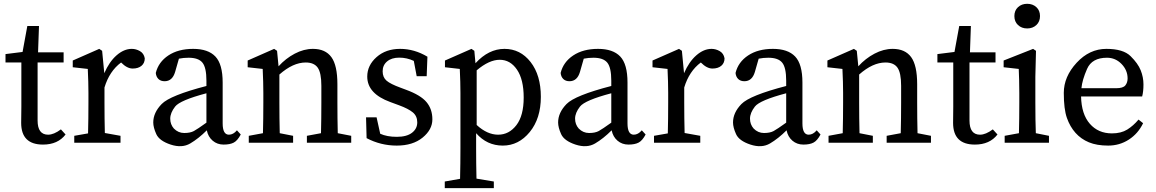

<svg xmlns="http://www.w3.org/2000/svg" viewBox="-20 -747 6051 1005"><path d="M91.8 -419.9H8.8V-463.9L98.1 -475.1L123 -610.8H184.1L179.2 -473.1H313V-419.9H176.8V-116.2Q176.8 -42 231.9 -42Q261.7 -42 298.8 -69.8L323.2 -43Q282.7 9.8 205.1 9.8Q90.8 9.8 90.8 -104L91.8 -189Z M526.9 -210Q526.9 -127 528.8 -50.8L610.8 -36.1V0H368.7V-36.1L440.9 -48.8Q442.9 -125 442.9 -210V-261.2Q442.9 -315.4 439.5 -386.2L360.8 -395V-430.2L499.5 -491.2L514.6 -481L525.9 -363.8Q551.8 -423.8 590.3 -457.5Q628.9 -491.2 669.9 -491.2Q691.9 -491.2 712.4 -479.5Q732.9 -467.8 737.8 -441.9Q737.8 -417 720.7 -402.6Q703.6 -388.2 674.3 -388.2Q645 -388.2 613.8 -419.9Q552.7 -374.5 526.9 -289.1Z M1178.2 -42Q1201.2 -42 1220.2 -64.9L1240.2 -43Q1223.1 -10.7 1203.4 -0.5Q1183.6 9.8 1150.4 9.8Q1117.2 9.8 1093.3 -10.5Q1069.3 -30.8 1062.5 -64.9Q1019 -21.5 975.8 3.9Q932.6 29.3 873.3 9.8Q814 -9.8 798.1 -44.9Q782.2 -80.1 782.2 -106Q782.2 -157.2 826.2 -202.4Q870.1 -247.6 1060.5 -296.9V-324.2Q1060.5 -393.6 1039.6 -419.2Q1018.6 -444.8 967.3 -444.8Q940.9 -444.8 916.5 -439.9L896.5 -370.1Q882.3 -322.3 842.3 -321.8Q821.3 -321.8 809.3 -333.5Q797.4 -345.2 795.4 -365.2Q809.6 -422.4 861.3 -456.8Q913.1 -491.2 991.2 -491.2Q1069.3 -491.2 1107.4 -451.2Q1145.5 -411.1 1145.5 -314.9V-101.1Q1145.5 -42 1178.2 -42ZM890.1 -74.2Q913.1 -50.8 944.3 -50.8Q975.6 -50.8 994.6 -61Q1013.7 -71.3 1060.5 -105V-258.8Q922.4 -222.2 896.7 -189.2Q871.1 -156.2 871.1 -126Q871.1 -95.7 890.1 -74.2Z M1580.1 -419.9Q1513.7 -419.9 1442.4 -356.9V-210Q1442.4 -126 1444.3 -49.8L1514.2 -36.1V0H1282.2V-36.1L1356.4 -49.8Q1358.4 -126 1358.4 -210V-261.2Q1358.4 -315.4 1355 -386.2L1276.4 -395V-430.2L1415 -491.2L1430.2 -481L1438 -399.9Q1475.1 -440.9 1522.7 -466.1Q1570.3 -491.2 1618.2 -491.2Q1683.1 -491.2 1714.6 -448Q1746.1 -404.8 1746.1 -306.2V-210Q1746.1 -126 1748 -49.8L1818.4 -36.1V0H1586.4V-36.1L1660.2 -49.8Q1662.1 -124 1662.1 -210V-297.9Q1662.1 -365.7 1643.1 -392.8Q1624 -419.9 1580.1 -419.9Z M2076.2 -288.1 2106 -276.9Q2182.1 -249 2212.6 -212.4Q2243.2 -175.8 2243.2 -122.1Q2243.2 -68.4 2191.9 -26.6Q2140.6 15.1 2056.6 15.1Q1973.1 15.1 1898.9 -23.9L1896 -132.8H1951.2L1970.2 -46.9Q2005.4 -30.8 2057.1 -30.8Q2108.9 -30.8 2136.5 -52Q2164.1 -73.2 2164.1 -106.4Q2164.1 -139.6 2140.6 -158.9Q2117.2 -178.2 2069.3 -195.8L2022.9 -212.9Q1902.3 -256.8 1902.3 -346.2Q1902.3 -404.8 1950.9 -448Q1999.5 -491.2 2074.2 -491.2Q2148.9 -491.2 2217.3 -450.2L2213.4 -348.1H2161.1L2146 -428.2Q2109.9 -445.3 2069.8 -445.3Q2029.8 -445.3 2006.3 -425.5Q1982.9 -405.8 1982.9 -374Q1982.9 -342.3 2003.4 -324.7Q2023.9 -307.1 2076.2 -288.1Z M2472.2 27.8Q2472.2 107.9 2474.1 188L2564.9 203.1V237.8H2308.1V203.1L2388.2 189Q2390.1 106.9 2390.1 27.8V-261.2Q2390.1 -315.4 2386.7 -386.2L2309.1 -395V-430.2L2447.8 -491.2L2462.9 -481L2468.8 -416Q2537.6 -491.2 2620.6 -491.2Q2703.6 -491.2 2757.3 -422.4Q2811 -353.5 2811 -240.2Q2811 -127 2752.9 -55.9Q2694.8 15.1 2611.8 15.1Q2528.8 15.1 2472.2 -49.8ZM2475.1 -378.9V-92.8Q2530.3 -42 2587.4 -42Q2644.5 -42 2682.9 -91.8Q2721.2 -141.6 2721.2 -236.3Q2721.2 -331.1 2686 -382.6Q2650.9 -434.1 2595.7 -434.1Q2540.5 -434.1 2475.1 -378.9Z M3297.4 -42Q3320.3 -42 3339.4 -64.9L3359.4 -43Q3342.3 -10.7 3322.5 -0.5Q3302.7 9.8 3269.5 9.8Q3236.3 9.8 3212.4 -10.5Q3188.5 -30.8 3181.6 -64.9Q3138.2 -21.5 3095 3.9Q3051.8 29.3 2992.4 9.8Q2933.1 -9.8 2917.2 -44.9Q2901.4 -80.1 2901.4 -106Q2901.4 -157.2 2945.3 -202.4Q2989.3 -247.6 3179.7 -296.9V-324.2Q3179.7 -393.6 3158.7 -419.2Q3137.7 -444.8 3086.4 -444.8Q3060.1 -444.8 3035.6 -439.9L3015.6 -370.1Q3001.5 -322.3 2961.4 -321.8Q2940.4 -321.8 2928.5 -333.5Q2916.5 -345.2 2914.6 -365.2Q2928.7 -422.4 2980.5 -456.8Q3032.2 -491.2 3110.4 -491.2Q3188.5 -491.2 3226.6 -451.2Q3264.6 -411.1 3264.6 -314.9V-101.1Q3264.6 -42 3297.4 -42ZM3009.3 -74.2Q3032.2 -50.8 3063.5 -50.8Q3094.7 -50.8 3113.8 -61Q3132.8 -71.3 3179.7 -105V-258.8Q3041.5 -222.2 3015.9 -189.2Q2990.2 -156.2 2990.2 -126Q2990.2 -95.7 3009.3 -74.2Z M3561.5 -210Q3561.5 -127 3563.5 -50.8L3645.5 -36.1V0H3403.3V-36.1L3475.6 -48.8Q3477.5 -125 3477.5 -210V-261.2Q3477.5 -315.4 3474.1 -386.2L3395.5 -395V-430.2L3534.2 -491.2L3549.3 -481L3560.5 -363.8Q3586.4 -423.8 3625 -457.5Q3663.6 -491.2 3704.6 -491.2Q3726.6 -491.2 3747.1 -479.5Q3767.6 -467.8 3772.5 -441.9Q3772.5 -417 3755.4 -402.6Q3738.3 -388.2 3709 -388.2Q3679.7 -388.2 3648.4 -419.9Q3587.4 -374.5 3561.5 -289.1Z M4212.9 -42Q4235.8 -42 4254.9 -64.9L4274.9 -43Q4257.8 -10.7 4238 -0.5Q4218.3 9.8 4185.1 9.8Q4151.9 9.8 4127.9 -10.5Q4104 -30.8 4097.2 -64.9Q4053.7 -21.5 4010.5 3.9Q3967.3 29.3 3908 9.8Q3848.6 -9.8 3832.8 -44.9Q3816.9 -80.1 3816.9 -106Q3816.9 -157.2 3860.8 -202.4Q3904.8 -247.6 4095.2 -296.9V-324.2Q4095.2 -393.6 4074.2 -419.2Q4053.2 -444.8 4002 -444.8Q3975.6 -444.8 3951.2 -439.9L3931.2 -370.1Q3917 -322.3 3877 -321.8Q3856 -321.8 3844 -333.5Q3832 -345.2 3830.1 -365.2Q3844.2 -422.4 3896 -456.8Q3947.8 -491.2 4025.9 -491.2Q4104 -491.2 4142.1 -451.2Q4180.2 -411.1 4180.2 -314.9V-101.1Q4180.2 -42 4212.9 -42ZM3924.8 -74.2Q3947.8 -50.8 3979 -50.8Q4010.3 -50.8 4029.3 -61Q4048.3 -71.3 4095.2 -105V-258.8Q3957 -222.2 3931.4 -189.2Q3905.8 -156.2 3905.8 -126Q3905.8 -95.7 3924.8 -74.2Z M4614.7 -419.9Q4548.3 -419.9 4477.1 -356.9V-210Q4477.1 -126 4479 -49.8L4548.8 -36.1V0H4316.9V-36.1L4391.1 -49.8Q4393.1 -126 4393.1 -210V-261.2Q4393.1 -315.4 4389.6 -386.2L4311 -395V-430.2L4449.7 -491.2L4464.8 -481L4472.7 -399.9Q4509.8 -440.9 4557.4 -466.1Q4605 -491.2 4652.8 -491.2Q4717.8 -491.2 4749.3 -448Q4780.8 -404.8 4780.8 -306.2V-210Q4780.8 -126 4782.7 -49.8L4853 -36.1V0H4621.1V-36.1L4694.8 -49.8Q4696.8 -124 4696.8 -210V-297.9Q4696.8 -365.7 4677.7 -392.8Q4658.7 -419.9 4614.7 -419.9Z M4969.7 -419.9H4886.7V-463.9L4976.1 -475.1L5001 -610.8H5062L5057.1 -473.1H5190.9V-419.9H5054.7V-116.2Q5054.7 -42 5109.9 -42Q5139.6 -42 5176.8 -69.8L5201.2 -43Q5160.6 9.8 5083 9.8Q4968.8 9.8 4968.8 -104L4969.7 -189Z M5470.7 0H5238.8V-36.1L5313.5 -49.8Q5315.4 -126 5315.4 -210V-259.8Q5315.4 -300.8 5314.5 -328.4Q5313.5 -356 5312.5 -386.2L5233.4 -395V-430.2L5387.7 -491.2L5402.8 -481L5399.4 -345.2V-210Q5399.4 -113.3 5401.9 -49.8L5470.7 -36.1ZM5404.8 -616Q5385.7 -598.1 5356.7 -598.1Q5327.6 -598.1 5308.6 -616Q5289.6 -633.8 5289.6 -662.8Q5289.6 -691.9 5308.6 -709.5Q5327.6 -727.1 5356.7 -727.1Q5385.7 -727.1 5404.8 -709.5Q5423.8 -691.9 5423.8 -662.8Q5423.8 -633.8 5404.8 -616Z M5958.5 -242.2H5638.7Q5640.6 -149.4 5684.6 -99.1Q5728.5 -48.8 5800.3 -48.8Q5848.1 -48.8 5880.4 -68.8Q5912.6 -88.9 5939.5 -121.1L5963.4 -102.1Q5937.5 -47.9 5888.9 -16.4Q5840.3 15.1 5780.8 15.1Q5721.2 15.1 5679.9 -2Q5638.7 -19 5609.6 -51.5Q5580.6 -84 5564.5 -129.9Q5548.3 -175.8 5548.3 -260.7Q5548.3 -345.7 5615.5 -418.5Q5682.6 -491.2 5771 -491.2Q5859.4 -491.2 5897.9 -453.1Q5936.5 -415 5950.9 -378.9Q5965.3 -342.8 5965.3 -305.2Q5965.3 -267.6 5958.5 -242.2ZM5822.3 -285.2Q5858.4 -285.2 5870.4 -300Q5882.3 -314.9 5882.3 -336.4Q5882.3 -379.4 5850.6 -412.1Q5818.8 -444.8 5774.4 -444.8Q5695.8 -444.8 5670.2 -386.5Q5644.5 -328.1 5640.6 -285.2Z"/></svg>

Font: SourceSerifPro-Regular
Style: Regular
Weight: 400
Designer: Frank Grießhammer
Foundry: Adobe Systems Incorporated
Version: Version 1.014;PS Version 1.0;hotconv 1.0.73;makeotf.lib2.5.5